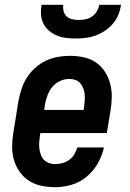

<svg xmlns="http://www.w3.org/2000/svg" viewBox="-20 -770 540 798"><path d="M209 8Q180 8 151.5 2Q123 -4 100 -19Q77 -34 61 -57Q45 -80 37.5 -107Q30 -134 30.5 -163.5Q31 -193 36 -222L57 -352Q62 -377 70 -401.5Q78 -426 92.5 -448.5Q107 -471 127.5 -489Q148 -507 171.5 -518Q195 -529 220.5 -533.5Q246 -538 270 -538Q299 -538 327.5 -532Q356 -526 378.5 -510.5Q401 -495 416 -472Q431 -449 438 -422Q445 -395 444.5 -366Q444 -337 439 -308L424 -217H148L146 -207Q144 -193 143 -179.5Q142 -166 143.5 -153Q145 -140 149.5 -127.5Q154 -115 162.5 -106Q171 -97 183.5 -92.5Q196 -88 209 -88Q224 -88 239 -92Q254 -96 267 -105Q280 -114 288.5 -128Q297 -142 301 -157H412Q404 -122 386 -90.5Q368 -59 340 -35.5Q312 -12 277.5 -2Q243 8 209 8ZM164 -313H328L329 -323Q331 -337 332 -350.5Q333 -364 332 -377Q331 -390 326.5 -402Q322 -414 314 -423.5Q306 -433 294 -437.5Q282 -442 268 -442Q249 -442 230 -433.5Q211 -425 198 -409.5Q185 -394 178 -375Q171 -356 167 -337ZM295 -610Q274 -610 254 -612.5Q234 -615 216 -622.5Q198 -630 183.5 -642.5Q169 -655 160.5 -672Q152 -689 150.5 -709.5Q149 -730 153 -750H243Q241 -736 244.5 -723Q248 -710 257.5 -701.5Q267 -693 280.5 -690Q294 -687 307 -687Q322 -687 336 -690Q350 -693 362.5 -701.5Q375 -710 382.5 -723Q390 -736 393 -750H483Q480 -729 472 -709Q464 -689 449.5 -672Q435 -655 416.5 -642.5Q398 -630 377.5 -622.5Q357 -615 336 -612.5Q315 -610 295 -610Z"/></svg>

Font: Iosevka Curly Slab Oblique
Style: Bold
Weight: 700
Italic angle: -9°
Monospace: yes
Designer: Belleve Invis
Foundry: Belleve Invis
Version: Version 11.1.0; ttfautohint (v1.8.3)